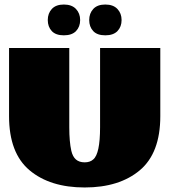

<svg xmlns="http://www.w3.org/2000/svg" viewBox="-20 -818 747 848"><path d="M20 -305V-606H286V-256Q286 -192 295 -152Q301 -126 315.5 -113.5Q330 -101 354 -101Q378 -101 392 -114Q422 -139 422 -256V-606H688V-305Q688 -142 597.5 -66Q507 10 354 10Q201 10 110.5 -66Q20 -142 20 -305ZM392 -778.5Q410 -798 445 -798Q480 -798 498.5 -778.5Q517 -759 517 -729.5Q517 -700 499 -681Q481 -662 445 -662Q409 -662 391.5 -681Q374 -700 374 -729.5Q374 -759 392 -778.5ZM209 -778.5Q227 -798 262 -798Q297 -798 315.5 -778.5Q334 -759 334 -729.5Q334 -700 316 -681Q298 -662 262 -662Q226 -662 208.5 -681Q191 -700 191 -729.5Q191 -759 209 -778.5Z"/></svg>

Font: Wendy One
Style: Regular
Weight: 400
Designer: Alejandro Inler
Foundry: Alejandro Inler
Version: 1.001